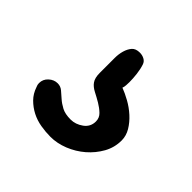

<svg xmlns="http://www.w3.org/2000/svg" viewBox="-102 -167 545 545"><g transform="rotate(45 171.0 105.5)"><path d="M311.5 143.6Q311.5 171.9 297.9 196.3Q284.2 220.7 262.7 239.3Q241.2 257.8 214.4 268.6Q187.5 279.3 161.1 279.3Q141.6 279.3 121.6 275.9Q101.6 272.5 84.5 263.7Q67.4 254.9 53.7 241.2Q40 227.5 33.2 207Q30.3 201.2 30.3 194.3Q30.3 178.7 42 168Q53.7 157.2 68.4 157.2Q80.1 157.2 88.9 164.6Q97.7 171.9 107.4 180.7Q117.2 189.5 130.9 196.8Q144.5 204.1 167 204.1Q186.5 204.1 204.1 191.4Q221.7 178.7 221.7 157.2Q221.7 142.6 211.4 132.8Q201.2 123 188 115.2Q174.8 107.4 160.6 100.1Q146.5 92.8 139.6 83Q131.8 72.3 131.8 51.8Q131.8 31.2 131.8 17.6Q131.8 6.8 131.8 -8.3Q131.8 -23.4 135.7 -37.1Q139.6 -50.8 147.5 -60.1Q155.3 -69.3 171.9 -69.3Q181.6 -69.3 189.9 -64.9Q198.2 -60.5 201.2 -51.8Q206.1 -37.1 208 -20.5Q210 -3.9 210 10.7Q210 16.6 209.5 23.9Q209 31.2 207 36.1Q222.7 42 241.2 52.2Q259.8 62.5 275.4 76.7Q291 90.8 301.3 107.9Q311.5 125 311.5 143.6Z"/></g></svg>

Font: Chewy
Style: Regular
Weight: 400
Designer: Squid
Foundry: Font Diner, Inc DBA Sideshow
Version: Version 1.000